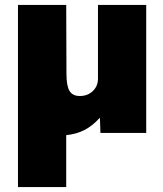

<svg xmlns="http://www.w3.org/2000/svg" viewBox="-20 -540 662 780"><path d="M53 -520H249L250 -240Q250 -191 262.5 -170.5Q275 -150 304 -150Q336 -150 357 -170Q378 -190 378 -220V-520H574V0H388L386 -60H384Q355 -28 322.5 -11.5Q290 5 249 9V220H53Z"/></svg>

Font: Enso Black
Style: Regular
Weight: 900
Designer: Coji Morishita
Foundry: UNDERFOREST DESIGN
Version: Version 1.000